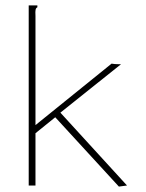

<svg xmlns="http://www.w3.org/2000/svg" viewBox="-20 -685 540 709"><path d="M184 -252 111 -193V0H86V-665H118V-658Q113 -656 111.5 -649.5Q110 -643 111 -626V-223L392 -450Q399 -449 404 -448.5Q409 -448 416 -448H427L203 -269L449 0L419 4Z"/></svg>

Font: Inconsolata ExtraLight
Style: Regular
Weight: 200
Monospace: yes
Designer: Raph Levien, Cyreal, Brenton Simpson
Foundry: Raph Levien, Cyreal, Google
Version: Version 3.001; ttfautohint (v1.8.2.53-6de2)